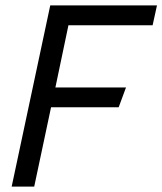

<svg xmlns="http://www.w3.org/2000/svg" viewBox="-20 -687 598 707"><path d="M165 -667H558L542 -594H232L184 -365H444L417 -292H168L106 0H23Z"/></svg>

Font: Epunda Sans
Style: Italic
Weight: 400
Italic angle: -12.0243°
Designer: Simon Atzbach
Foundry: typofactur
Version: Version 2.204; ttfautohint (v1.8.4.7-5d5b)